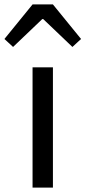

<svg xmlns="http://www.w3.org/2000/svg" viewBox="-55 -847 386 867"><path d="M92 0H184V-543H92ZM-35 -671 4 -635 136 -761H140L272 -635L311 -671L184 -827H92Z"/></svg>

Font: Noto Sans CJK HK
Style: Regular
Weight: 400
Designer: Ryoko NISHIZUKA 西塚涼子 (kana, bopomofo & ideographs); Paul D. Hunt (Latin, Greek & Cyrillic); Sandoll Communications 산돌커뮤니
Foundry: Adobe
Version: Version 2.004;hotconv 1.0.118;makeotfexe 2.5.65603